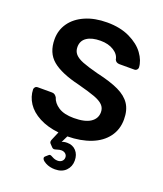

<svg xmlns="http://www.w3.org/2000/svg" viewBox="-165 -818 974 1145"><g transform="rotate(20 321.5 -245.0)"><path d="M321 220Q287 220 261 206Q235 192 235 178Q235 173 239 169L256 154Q261 149 266 149Q271 149 286 157.5Q301 166 319 166Q335 166 345.5 156.5Q356 147 356 132Q356 118 345.5 109Q335 100 319 100Q309 100 294.5 104.5Q280 109 275 109Q268 109 262 103L244 84Q240 79 240 73Q240 65 246 53L266 6Q194 -2 142 -29.5Q90 -57 63.5 -97.5Q37 -138 36 -184Q36 -192 42 -198.5Q48 -205 57 -205H148Q159 -205 166 -200Q173 -195 179 -186Q189 -152 224.5 -129Q260 -106 322 -106Q392 -106 427.5 -129.5Q463 -153 463 -194Q463 -221 445 -239Q427 -257 390.5 -270.5Q354 -284 282 -303Q164 -331 109 -377Q54 -423 54 -509Q54 -567 86 -612.5Q118 -658 177.5 -684Q237 -710 316 -710Q399 -710 459.5 -681Q520 -652 551.5 -608.5Q583 -565 585 -522Q585 -514 579 -507.5Q573 -501 564 -501H469Q447 -501 439 -519Q434 -551 400 -572.5Q366 -594 316 -594Q261 -594 229.5 -573Q198 -552 198 -512Q198 -485 214 -467Q230 -449 264 -435.5Q298 -422 363 -405Q452 -385 504.5 -360Q557 -335 582 -297Q607 -259 607 -200Q607 -136 571.5 -88.5Q536 -41 472 -16Q408 9 324 10L303 53Q314 46 337 46Q372 46 393.5 69.5Q415 93 415 131Q415 169 390 194.5Q365 220 321 220Z"/></g></svg>

Font: Rubik AZ
Style: Regular
Weight: 500
Designer: Hubert and Fischer
Foundry: Hubert & Fischer
Version: Version 2.000